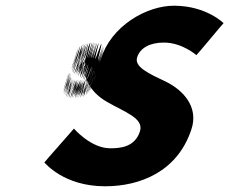

<svg xmlns="http://www.w3.org/2000/svg" viewBox="-20 -786 803 672"><path d="M591.2 -766C492.5 -767 368.2 -694 333.3 -580C314.1 -517 367.4 -698 332.2 -583C312.4 -518 366 -700 330.5 -584C311 -520 365 -700 329.9 -585C309.6 -522 363.9 -703 328.1 -589C307.1 -527 359.5 -708 319.6 -594C296.3 -531 348.4 -711 311.2 -596C289.6 -532 342.7 -712 306.5 -597C286 -533 339.7 -712 303.5 -597C282 -533 334.3 -714 298.8 -598C279 -533 330.3 -714 294.8 -598C275 -533 325.3 -714 289.8 -598C270 -533 319 -713 281.5 -597C259.6 -532 312.4 -711 274.9 -595C253 -530 307.4 -711 270.9 -595C249 -530 302.1 -710 265.6 -594C243.7 -529 297.8 -709 261.3 -593C239.4 -528 292.2 -707 254.1 -589C231.9 -523 284.3 -701 246.2 -583C223.8 -516 277.2 -694 240.1 -576C218.6 -509 271.7 -686 236 -569C215.8 -503 270.2 -681 234.8 -562C215 -494 270.1 -671 235.4 -554C216.2 -488 270.6 -666 236.8 -549C217.7 -483 273.7 -663 239.9 -546C221.8 -480 277.8 -660 244 -543C226.1 -478 284.9 -657 249.1 -540C229.2 -475 288.6 -653 253.2 -537C233.3 -472 291.3 -652 257.6 -535C239.7 -470 296.1 -648 263.3 -531C245.9 -464 302.6 -643 269.1 -527C250.9 -461 307.7 -640 274.2 -524C256.3 -459 311.8 -637 278.3 -521C260.4 -456 317.1 -635 284.1 -517C266.6 -450 324.3 -629 289.5 -512C271.4 -446 327.1 -625 292.3 -508C273.1 -442 330.2 -622 295.4 -505C276.2 -439 331.9 -618 298.2 -501C280 -435 335.7 -614 300.9 -497C280.8 -431 334.5 -610 297.7 -493C276.5 -427 331.3 -606 294.5 -489C273.3 -423 326.7 -601 290 -484C268.8 -418 322.2 -596 285.4 -479C264.3 -413 319 -592 282.2 -475C261.3 -410 315.1 -589 278.3 -472C257.4 -407 312.5 -587 277 -471C255.1 -406 308.2 -586 271.7 -470C250.8 -405 303.9 -585 265.4 -469C242.5 -404 296.5 -584 260.1 -468C239.2 -403 292.2 -583 256.8 -467C236.9 -402 288.2 -583 252.8 -467C232.9 -402 285.2 -583 247.8 -467C225.9 -402 278.2 -583 242.8 -467C222.9 -402 273.2 -583 237.8 -467C217.9 -402 270.9 -582 233.8 -467C212.2 -403 266.2 -583 229.1 -468C207.5 -404 261.5 -584 225.4 -469C204.8 -405 259.2 -586 223 -471C202.4 -407 255.1 -589 219.9 -474C200 -409 253.3 -593 217.8 -477C198.6 -414 251.9 -595 215.8 -480C195.2 -416 251.8 -598 215.7 -483C196.1 -419 250.4 -600 215.6 -486C195.7 -421 251.7 -604 216.2 -488C196.9 -425 251.3 -606 215.1 -491C194.5 -427 247.9 -608 211.4 -492C190.5 -427 244.6 -607 207.8 -490C186.6 -424 242.7 -604 206.9 -487C187 -422 241.4 -600 206 -484C185.5 -417 241.2 -596 206.4 -479C187.3 -413 242 -592 207.2 -475C188 -409 244.8 -588 210 -471C190.8 -405 246.5 -584 212.8 -467C193.6 -401 249.3 -580 215.6 -463C197.4 -397 253.4 -577 219.9 -461C202.1 -396 257.8 -575 224.3 -459C206.5 -394 263.5 -574 230 -458C212.2 -393 270.5 -574 235 -458C215.2 -393 276.5 -574 241 -458C221.2 -393 279.2 -573 246 -458C228.2 -393 285.2 -573 250 -458C230.2 -393 289.5 -574 254 -458C234.5 -394 292.5 -574 258.3 -459C239.8 -395 296.8 -575 264.6 -460C248.1 -396 305.1 -576 270.9 -461C252.4 -397 308.4 -577 275.2 -462C258.7 -398 316.3 -580 283.5 -466C266.2 -403 321.5 -584 287.7 -470C269.4 -407 325.8 -588 291.9 -474C273.7 -411 330.3 -593 296.4 -479C278.2 -416 334.8 -598 301 -484C282.7 -421 338.4 -603 304.5 -489C286.2 -426 342.9 -608 309 -494C291.1 -432 346.3 -616 309.8 -503C289.5 -440 343.2 -622 306.3 -508C285 -445 338.7 -627 302.5 -512C282 -448 336.6 -630 300.5 -515C280.2 -452 333.2 -632 297.4 -518C276.1 -455 329.8 -637 291.2 -524C268.2 -462 320.2 -645 285 -530C265.2 -465 316.1 -648 280.6 -532C260.8 -467 311 -651 275.6 -535C256 -471 308.3 -652 270.5 -538C248.2 -475 302.2 -658 265 -543C243.4 -479 296.8 -660 259.6 -545C238.1 -481 291.7 -663 254.5 -548C233 -484 287.3 -665 251.2 -550C230.6 -486 284.2 -668 248.1 -553C227.5 -489 281.1 -671 245 -556C224.4 -492 280.1 -674 243.9 -559C223.3 -495 279 -677 243.4 -564C224.5 -502 280.1 -684 245 -569C225.4 -505 280.7 -686 246.9 -572C228.6 -509 285.3 -691 251.4 -577C234.1 -514 290.8 -696 257.9 -582C240.7 -519 295.7 -699 261.5 -584C243 -520 299 -700 264.9 -585C246.3 -521 302.3 -701 269.2 -586C251.6 -522 307.6 -702 274.5 -587C256.9 -523 313.9 -703 280.8 -588C263.2 -524 290.5 -466 355.2 -429C418.2 -393 483.7 -372 470 -327C452.2 -269 396.6 -267 365.6 -267C297.6 -267 238.7 -336 238.7 -336C239.7 -336 133.3 -217 135.3 -217C137.3 -217 201 -134 348 -134C470 -134 600.6 -185 649.5 -332C677 -412 620 -471 560.9 -500C499.7 -529 448.8 -552 460.2 -586C470.9 -618 503.8 -637 553.8 -637C617.8 -637 667.3 -593 667.3 -593C668 -592 761.5 -705 762.5 -705C762.5 -705 702.9 -765 591.2 -766Z"/></svg>

Font: Hussar Wojna
Style: 3Obl
Weight: 400
Designer: Robert Jablonski
Foundry: Cannot Into Space Fonts
Version: Version 1.01